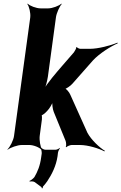

<svg xmlns="http://www.w3.org/2000/svg" viewBox="-20 -796 666 1054"><path d="M275 -182 340 -23C343 -16 345 5 341 11L344 12C348 7 366 0 373 0H419C463 0 524 19 553 35L556 32C527 15 481 -28 460 -67L366 -276C361 -289 343 -311 334 -311L333 -307C342 -307 368 -325 378 -337L490 -464C526 -503 589 -542 626 -558L625 -562C588 -546 518 -528 474 -528H421C416 -528 402 -534 402 -538L399 -537C400 -532 390 -514 386 -509C346 -462 304 -416 266 -369C249 -348 226 -317 216 -298L220 -296C230 -315 239 -350 243 -376L287 -700C290 -724 307 -761 319 -774L317 -776C304 -764 268 -750 244 -750H203C179 -750 143 -764 132 -776L130 -774C140 -761 149 -724 146 -700L57 -50C54 -26 35 11 21 24L22 26C37 14 76 0 100 0H141C165 0 198 14 207 26L210 24C202 11 195 -26 198 -50L210 -140C211 -146 211 -164 207 -166L205 -162C209 -161 224 -172 228 -176L239 -187C252 -200 267 -226 271 -240H268C265 -226 269 -197 275 -182ZM171 204 206 230C208 231 210 236 210 238L214 237C214 235 215 230 216 228C225 219 232 209 240 198C264 162 288 116 296 61L298 44C299 35 305 23 309 19L308 16C304 20 292 26 285 26H229C221 26 209 19 206 14L203 17C206 22 210 37 209 47L206 68C200 114 186 147 169 176C163 184 149 195 142 197L143 201C149 199 164 199 171 204Z"/></svg>

Font: Asimov
Style: EdgeNarIt
Weight: 500
Designer: Google
Version: Version 2.000980: 2014